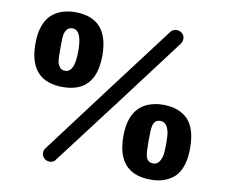

<svg xmlns="http://www.w3.org/2000/svg" viewBox="-85 -856 1200 1019"><g transform="rotate(10 514.5 -347.0)"><path d="M422 -548Q422 -347 243 -347Q61 -347 61 -549Q61 -733 218 -749Q220 -749 228 -749.5Q236 -750 241 -750Q422 -750 422 -548ZM196 -548V-529Q196 -497 198 -480Q200 -463 210.5 -448.5Q221 -434 242 -434Q251 -434 258 -438Q292 -454 292 -549Q292 -643 258 -659Q251 -663 242 -663Q221 -663 210.5 -648Q200 -633 198 -616Q196 -599 196 -567ZM243 55Q225 55 213 42.5Q201 30 201 13Q201 2 207 -7Q209 -11 480.5 -371Q752 -731 758 -738Q770 -750 788 -750Q805 -750 817.5 -738.5Q830 -727 830 -709Q830 -694 820 -681L544 -315Q273 43 269 47Q258 55 243 55ZM606 -146Q606 -330 763 -346Q764 -346 773 -346.5Q782 -347 786 -347Q852 -347 896 -318Q966 -273 966 -146Q966 -58 934 -11Q921 11 896 27Q852 56 788 56Q606 56 606 -146ZM832 -212Q820 -260 787 -260Q754 -260 747 -227Q742 -210 742 -146Q742 -81 747 -64Q754 -31 787 -31Q820 -31 832 -79Q837 -97 837 -146Q837 -194 832 -212Z"/></g></svg>

Font: MathJax_SansSerif
Style: Bold
Weight: 700
Version: Version 1.1